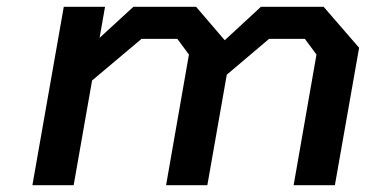

<svg xmlns="http://www.w3.org/2000/svg" viewBox="-20 -543 1073 563"><path d="M75 0 167 -523H288L272 -432L371 -523H555L639 -425L745 -523H929L1033 -403L962 0H841L908 -383L874 -429H769L645 -324L588 0H467L534 -383L500 -429H395L250 -307L196 0Z"/></svg>

Font: Tomorrow Medium
Style: Italic
Weight: 500
Italic angle: -10°
Designer: Tony de Marco, Monica Rizzolli
Foundry: Just in Type
Version: Version 2.002